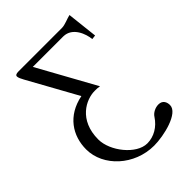

<svg xmlns="http://www.w3.org/2000/svg" viewBox="-250 -782 1107 1107"><g transform="rotate(-45 304.0 -228.0)"><path d="M443 -645H88C68 -645 61 -639 61 -631C61 -621 69 -604 77 -590L244 -288C109 -261 46 -162 46 -51C46 88 179 211 339 211C419 211 569 176 569 110C569 87 559 60 524 60C498 60 470 74 457 95C425 144 375 174 320 174C232 174 136 53 136 -42C136 -201 250 -255 319 -255C334 -255 346 -255 360 -252L165 -605H414C488 -604 517 -521 521 -476L547 -479L526 -667C502 -662 468 -645 443 -645Z"/></g></svg>

Font: Libertinus Serif
Style: Regular
Weight: 400
Designer: Philipp H. Poll, Khaled Hosny
Foundry: Caleb Maclennan
Version: Version 7.050;RELEASE